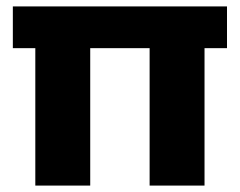

<svg xmlns="http://www.w3.org/2000/svg" viewBox="-20 -578 747 598"><path d="M20 -558H687V-428H617V0H446V-428H261V0H90V-428H20Z"/></svg>

Font: Poppins
Style: Bold
Weight: 700
Designer: Ninad Kale (Devanagari), Jonny Pinhorn (Latin)
Version: Version 5.002